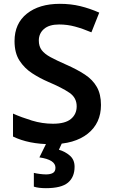

<svg xmlns="http://www.w3.org/2000/svg" viewBox="-20 -744 590 1004"><path d="M508 -195Q508 -100 439 -45Q370 10 248 10Q130 10 48 -30V-150Q93 -130 147 -113.5Q201 -97 257 -97Q321 -97 351 -122Q381 -147 381 -188Q381 -233 343 -259Q305 -285 232 -316Q188 -335 148 -361Q108 -387 82 -427Q56 -467 56 -529Q56 -621 120.5 -672.5Q185 -724 293 -724Q350 -724 399.5 -712Q449 -700 499 -678L458 -575Q413 -594 372.5 -605Q332 -616 289 -616Q237 -616 210 -592.5Q183 -569 183 -532Q183 -502 198 -482Q213 -462 244.5 -445Q276 -428 326 -406Q383 -381 424 -354Q465 -327 486.5 -289Q508 -251 508 -195ZM370 128Q370 182 335.5 211Q301 240 220 240Q201 240 185 238Q169 236 157 232V160Q169 163 187.5 165.5Q206 168 221 168Q243 168 256.5 160.5Q270 153 270 133Q270 91 186 79L225 0H306L288 39Q320 48 345 69.5Q370 91 370 128Z"/></svg>

Font: Noto Sans Malayalam SemiBold
Style: Regular
Weight: 600
Designer: Jelle Bosma - Monotype Design Team
Foundry: Monotype Imaging Inc.
Version: Version 2.104; ttfautohint (v1.8.4.7-5d5b)